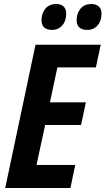

<svg xmlns="http://www.w3.org/2000/svg" viewBox="-20 -937 526 957"><path d="M6 0 157 -714H482L458 -601H266L229 -427H408L384 -314H205L162 -115H355L331 0ZM415 -788Q362 -788 362 -837Q362 -870 381 -893.5Q400 -917 436 -917Q458 -917 472 -905Q486 -893 486 -869Q486 -833 466.5 -810.5Q447 -788 415 -788ZM240 -788Q187 -788 187 -837Q187 -870 206 -893.5Q225 -917 261 -917Q283 -917 296.5 -905Q310 -893 310 -869Q310 -833 290.5 -810.5Q271 -788 240 -788Z"/></svg>

Font: Noto Sans Condensed
Style: Bold Italic
Weight: 700
Width: 3
Italic angle: -12°
Designer: Monotype Design Team
Foundry: Monotype Imaging Inc.
Version: Version 2.013; ttfautohint (v1.8.4.7-5d5b)